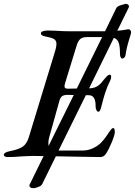

<svg xmlns="http://www.w3.org/2000/svg" viewBox="-60 -813 703 1000"><path d="M623 -645Q623 -639 614 -612Q598 -560 594 -527Q593 -518 587.5 -513Q582 -508 577 -508Q572 -508 568.5 -514.5Q565 -521 565 -531Q565 -570 558.5 -589.5Q552 -609 533 -616L404 -353H408Q432 -354 448.5 -365Q465 -376 480 -397Q487 -406 496 -415Q505 -424 511 -424Q519 -424 519 -413Q519 -406 516 -398Q497 -359 488 -330Q479 -303 467 -255Q461 -231 453 -231Q446 -231 442 -240Q438 -249 438 -258Q439 -317 403 -317H387L245 -29H370Q412 -29 450 -56Q466 -67 480 -85Q494 -103 512 -130Q516 -136 520.5 -141Q525 -146 530 -146Q538 -146 538 -125Q538 -111 522.5 -73Q507 -35 493 -14Q482 5 462 5Q426 5 334 3Q266 1 231 1L164 137Q159 151 148 157Q137 163 119 167H113Q96 167 93 155Q93 155 93 153.5Q93 152 95 147L167 0Q147 -1 109 -1Q93 -1 73.5 0.5Q54 2 45 2Q15 5 -19 5Q-40 5 -40 -7Q-39 -20 -7 -26Q39 -35 59.5 -50Q80 -65 90 -98L228 -550Q234 -571 234 -584Q234 -602 221.5 -609.5Q209 -617 177 -623Q153 -627 153 -639Q153 -646 162.5 -650Q172 -654 188 -654L228 -653Q267 -650 311 -650H473H487L542 -763Q547 -777 558.5 -782Q570 -787 594 -793H596Q601 -793 605.5 -790Q610 -787 612 -782Q612 -781 611 -778.5Q610 -776 611 -775L551 -653Q579 -655 592.5 -658Q606 -661 609 -661Q614 -661 618.5 -656Q623 -651 623 -645ZM340 -352 472 -620H395Q371 -620 359 -610.5Q347 -601 339 -575L279 -380Q276 -370 276 -363Q276 -350 296 -351ZM324 -318 293 -319Q275 -319 265 -313Q255 -307 250 -290L200 -111Q192 -87 192 -66Q192 -57 193 -53Z"/></svg>

Font: EB Garamond Medium
Style: Italic
Weight: 500
Italic angle: -17.2°
Designer: Georg Duffner and Octavio Pardo
Foundry: Georg Duffner
Version: Version 1.000